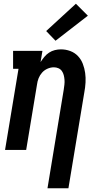

<svg xmlns="http://www.w3.org/2000/svg" viewBox="-20 -802 540 1027"><path d="M234 205 321 -323Q323 -336 324.5 -349.5Q326 -363 325 -375.5Q324 -388 321 -400Q318 -412 311 -422Q304 -432 292.5 -437Q281 -442 268 -442Q251 -442 234 -434.5Q217 -427 205 -413.5Q193 -400 186.5 -383.5Q180 -367 178 -350L120 0H7L79 -434H50V-530H207L197 -470Q206 -484 217 -497.5Q228 -511 242.5 -520.5Q257 -530 273.5 -534Q290 -538 306 -538Q332 -538 356 -529Q380 -520 397 -502Q414 -484 423 -460.5Q432 -437 435.5 -412Q439 -387 437.5 -360.5Q436 -334 431 -308L346 205ZM277 -584 227 -636 386 -782 450 -718Z"/></svg>

Font: Iosevka Slab Oblique
Style: Bold
Weight: 700
Italic angle: -9°
Monospace: yes
Designer: Belleve Invis
Foundry: Belleve Invis
Version: Version 11.1.1; ttfautohint (v1.8.3)